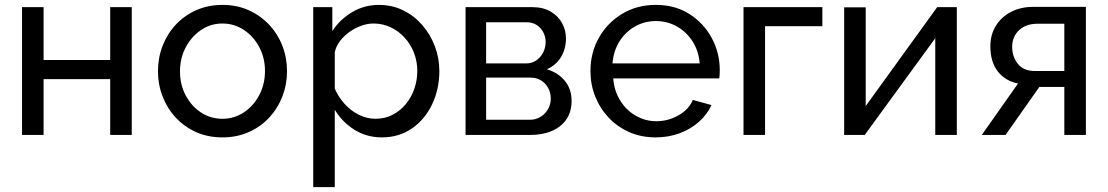

<svg xmlns="http://www.w3.org/2000/svg" viewBox="-20 -551 4525 784"><path d="M70 0V-522H158V-306H430V-522H518V0H430V-228H158V0Z M625 -260Q625 -315 644 -364Q663 -413 698 -450.5Q733 -488 781.5 -509.5Q830 -531 889 -531Q947 -531 995 -509.5Q1043 -488 1078.5 -450.5Q1114 -413 1133 -364Q1152 -315 1152 -260Q1152 -206 1133 -157Q1114 -108 1079 -70.5Q1044 -33 995.5 -11.5Q947 10 888 10Q829 10 781 -11.5Q733 -33 698 -70.5Q663 -108 644 -157Q625 -206 625 -260ZM888 -66Q936 -66 975.5 -92Q1015 -118 1038.5 -162.5Q1062 -207 1062 -261Q1062 -315 1038.5 -359Q1015 -403 975.5 -429Q936 -455 888 -455Q840 -455 801 -428.5Q762 -402 738.5 -358Q715 -314 715 -259Q715 -205 738.5 -161Q762 -117 801 -91.5Q840 -66 888 -66Z M1347 -103V213H1259V-522H1337V-424Q1368 -472 1418 -501.5Q1468 -531 1527 -531Q1581 -531 1626 -509Q1671 -487 1704 -449Q1737 -411 1755.5 -362.5Q1774 -314 1774 -261Q1774 -187 1744.5 -125Q1715 -63 1662 -26.5Q1609 10 1540 10Q1476 10 1426 -22Q1376 -54 1347 -103ZM1684 -261Q1684 -300 1670.5 -335Q1657 -370 1632.5 -397Q1608 -424 1575.5 -439.5Q1543 -455 1505 -455Q1481 -455 1455.5 -446Q1430 -437 1407 -420.5Q1384 -404 1368 -383Q1352 -362 1347 -338V-189Q1362 -155 1387 -127Q1412 -99 1445 -82.5Q1478 -66 1513 -66Q1552 -66 1583.5 -82.5Q1615 -99 1637.5 -126.5Q1660 -154 1672 -189Q1684 -224 1684 -261Z M1881 0V-522H2151Q2198 -522 2229 -503.5Q2260 -485 2275.5 -456Q2291 -427 2291 -394Q2291 -352 2271 -318.5Q2251 -285 2213 -268Q2258 -255 2286 -221.5Q2314 -188 2314 -139Q2314 -95 2293 -64Q2272 -33 2234 -16.5Q2196 0 2146 0ZM1965 -62H2144Q2168 -62 2187.5 -74Q2207 -86 2218 -106Q2229 -126 2229 -148Q2229 -172 2218.5 -191.5Q2208 -211 2189.5 -222.5Q2171 -234 2147 -234H1965ZM1965 -292H2128Q2152 -292 2170 -304.5Q2188 -317 2198 -337Q2208 -357 2208 -379Q2208 -412 2186.5 -436Q2165 -460 2131 -460H1965Z M2391 -261Q2391 -335 2425 -396Q2459 -457 2519.5 -494Q2580 -531 2658 -531Q2737 -531 2795.5 -493.5Q2854 -456 2886.5 -395.5Q2919 -335 2919 -265Q2919 -255 2918.5 -245.5Q2918 -236 2917 -231H2484Q2488 -180 2512.5 -140.5Q2537 -101 2576 -78.5Q2615 -56 2660 -56Q2708 -56 2750.5 -80Q2793 -104 2809 -143L2885 -122Q2868 -84 2834.5 -54Q2801 -24 2755.5 -7Q2710 10 2657 10Q2598 10 2549.5 -11.5Q2501 -33 2465.5 -70.5Q2430 -108 2410.5 -157Q2391 -206 2391 -261ZM2837 -292Q2833 -343 2808 -382Q2783 -421 2744 -443Q2705 -465 2658 -465Q2612 -465 2573 -443Q2534 -421 2509.5 -382Q2485 -343 2481 -292Z M3016 0V-522H3338V-444H3104V0Z M3427 0V-521H3515V-118L3807 -522H3887V0H3799V-395L3511 0Z M3989 0 4137 -210Q4086 -220 4055 -258.5Q4024 -297 4024 -362Q4024 -409 4046 -445Q4068 -481 4107.5 -502Q4147 -523 4200 -523H4414V0H4326V-196H4224L4086 0ZM4326 -261V-454H4216Q4169 -454 4141 -427.5Q4113 -401 4113 -360Q4113 -319 4136.5 -290Q4160 -261 4206 -261Z"/></svg>

Font: YasnoRaleway Medium
Style: Regular
Weight: 500
Designer: Matt McInerney, Pablo Impallari, Rodrigo Fuenzalida
Foundry: Matt McInerney, Pablo Impallari, Rodrigo Fuenzalida
Version: Version 4.026